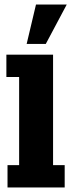

<svg xmlns="http://www.w3.org/2000/svg" viewBox="-20 -823 317 843"><path d="M13 0V-98H64V-485H8V-583H213V-98H264V0ZM97 -630 138 -803H273L181 -630Z"/></svg>

Font: Rokkitt ExtraBold
Style: Regular
Weight: 800
Version: Version 3.103